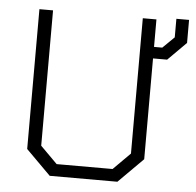

<svg xmlns="http://www.w3.org/2000/svg" viewBox="-51 -762 832 814"><g transform="rotate(5 365.0 -355.0)"><path d="M721 -710V-612L643 -534H583V-105L478 0H190L85 -105V-700H143V-124L215 -52H453L525 -124V-700H583V-583H618L667 -631V-710Z"/></g></svg>

Font: Chakra Petch Light
Style: Regular
Weight: 300
Designer: Katatrad Aksorn Co.,Ltd.
Foundry: Cadson Demak Co.,Ltd.
Version: Version 1.000; ttfautohint (v1.6)